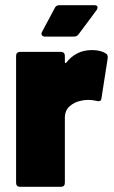

<svg xmlns="http://www.w3.org/2000/svg" viewBox="-20 -720 439 740"><path d="M388 -514Q397 -509 395 -495L371 -341Q370 -333 365.5 -331Q361 -329 353 -331Q335 -335 321 -335Q306 -335 293 -332Q267 -327 248.5 -310.5Q230 -294 230 -266V-15Q230 -8 226 -4Q222 0 215 0H57Q50 0 46 -4Q42 -8 42 -15V-505Q42 -512 46 -516Q50 -520 57 -520H215Q222 -520 226 -516Q230 -512 230 -505V-481Q230 -478 232 -477Q234 -476 235 -478Q273 -527 334 -527Q368 -527 388 -514ZM209 -700H344Q356 -700 356 -691Q356 -687 353 -682L283 -588Q277 -579 265 -579H153Q145 -579 141.5 -584.5Q138 -590 142 -597L191 -689Q196 -700 209 -700Z"/></svg>

Font: Barlow Black
Style: Regular
Weight: 900
Designer: Jeremy Tribby
Foundry: Tribby Type
Version: Version 1.422